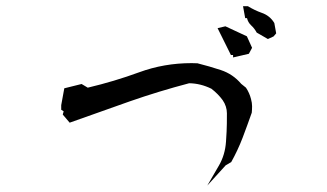

<svg xmlns="http://www.w3.org/2000/svg" viewBox="-20 -676 1040 611"><path d="M688.5 -357.4Q674.3 -377 652.8 -393.6Q618.2 -410.6 582 -411.1Q485.4 -385.7 393.1 -353.5L201.7 -285.6L179.7 -311.5L182.6 -321.8L174.8 -326.7V-340.8V-341.3L184.6 -395L239.7 -408.7L259.3 -397Q343.8 -417 422.9 -446Q502 -475.1 589.8 -475.1Q606.4 -475.1 608.4 -474.6Q645.5 -465.3 682.6 -453.1Q721.2 -440.4 747.6 -409.2L762.7 -397Q773.9 -380.4 778.8 -360.8Q782.2 -348.6 782.2 -337.9Q782.2 -326.7 781.2 -317.4Q767.1 -277.3 752 -237.5Q736.8 -197.8 715.8 -160.2L698.2 -149.9L639.6 -85.4L676.8 -149.4Q696.3 -183.1 699.2 -225.1Q701.7 -260.3 701.9 -282.5Q702.1 -304.7 702.1 -315.4Q702.1 -326.2 698.7 -336.9Q695.3 -347.7 688.5 -357.4ZM721.7 -501H714.8L672.4 -586.4L697.3 -592.3L765.6 -560.5L782.2 -523.9L772 -504.9L721.7 -493.2ZM766.6 -656.2H769Q790.5 -643.1 812.5 -635.3Q838.4 -626.5 852.5 -603.5L853 -602.5L858.9 -569.8L850.6 -560.1L832.5 -551.8L796.9 -572.3Q789.6 -585.9 779.3 -595.2Q769 -605 766.1 -618.2H760.3L753.4 -656.2Z"/></svg>

Font: Bakudai
Style: Bold
Weight: 700
Version: Version 1.48